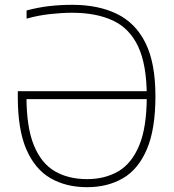

<svg xmlns="http://www.w3.org/2000/svg" viewBox="-20 -769 725 798"><path d="M342 9Q254.5 9 189.8 -28.5Q125 -66 89.5 -148.2Q54 -230.5 54 -365V-390H604.5V-357H75L90 -369Q90 -240.5 120.8 -165.2Q151.5 -90 208 -57.2Q264.5 -24.5 342 -24.5Q416 -24.5 471.8 -57Q527.5 -89.5 558.8 -165Q590 -240.5 590 -368.5Q590 -499 554.5 -575Q519 -651 449.5 -683.5Q380 -716 279.5 -716Q237.5 -716 187.8 -710.5Q138 -705 90.5 -691.5V-725.5Q139 -738.5 185.8 -743.8Q232.5 -749 280.5 -749Q388.5 -749 466 -711.2Q543.5 -673.5 584.8 -590.2Q626 -507 626 -369.5Q626 -232 590.5 -148.8Q555 -65.5 491 -28.2Q427 9 342 9Z"/></svg>

Font: Encode Sans SC Thin
Style: Regular
Weight: 250
Designer: Multiple Designers
Foundry: Impallari Type
Version: Version 3.002